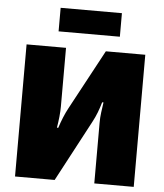

<svg xmlns="http://www.w3.org/2000/svg" viewBox="-59 -947 853 999"><g transform="rotate(5 367.0 -447.5)"><path d="M677 -690V0H471V-317Q471 -344 474.5 -370.5Q478 -397 482 -424H475Q467 -396 457 -370Q447 -344 433 -318L264 0H57V-690H263V-384Q263 -359 260 -330Q257 -301 252 -272H259Q268 -300 279 -327Q290 -354 303 -378L471 -690ZM537 -895V-772H217V-895Z"/></g></svg>

Font: Exo 2 Black
Style: Regular
Weight: 900
Designer: Natanael Gama
Foundry: Natanael Gama
Version: Version 2.010